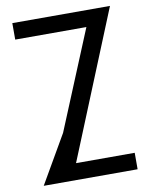

<svg xmlns="http://www.w3.org/2000/svg" viewBox="-93 -931 787 999"><g transform="rotate(-10 300.0 -431.0)"><path d="M42 -862V-775H418L203 -254L56 0H552V-87H242L558 -862Z"/></g></svg>

Font: BackOut Medium
Style: Regular
Weight: 500
Designer: Frank Adebiaye
Foundry: Velvetyne Type Foundry
Version: Version 2.000;hotconv 1.0.109;makeotfexe 2.5.65596